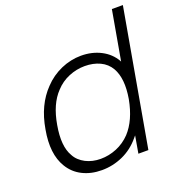

<svg xmlns="http://www.w3.org/2000/svg" viewBox="-137 -864 923 993"><g transform="rotate(-20 324.5 -367.0)"><path d="M649 -750 516.5 0H461.5L478 -95L467.5 -82.5Q427 -34 371.8 -9.2Q316.5 15.5 256 15.5Q197 15.5 150.5 -7.8Q104 -31 77 -76Q29.5 -154 53 -282.5Q74.5 -410 150 -487.5Q170 -509 194.2 -526Q218.5 -543 244.8 -554.5Q271 -566 299 -572Q327 -578 355 -578Q415.5 -578 464 -553Q512.5 -528 538.5 -482.5L540.5 -478L588.5 -750ZM511.5 -282.5Q530 -390.5 495 -452Q475 -486.5 438.2 -503.8Q401.5 -521 355 -521Q309.5 -521 266.8 -503.2Q224 -485.5 192.5 -451Q136 -392.5 117.5 -282.5Q98 -172 132.5 -113.5Q141.5 -96 155.8 -82.8Q170 -69.5 188 -60.2Q206 -51 226.8 -46.2Q247.5 -41.5 270 -41.5Q315.5 -41.5 358.5 -59.2Q401.5 -77 434.5 -111.5Q491 -172.5 511.5 -282.5Z"/></g></svg>

Font: Russisch Sans Light
Style: Italic
Weight: 300
Italic angle: -10°
Designer: Michael Sharanda (font) & Cristiano Sobral (main changes)
Foundry: Michael Sharanda
Version: Version 2.00;September 8, 2020;FontCreator 13.0.0.2681 64-bi